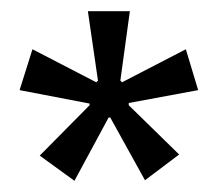

<svg xmlns="http://www.w3.org/2000/svg" viewBox="-20 -701 389 343"><path d="M113 -378 51 -423 140 -513V-516L15 -540L38 -613L152 -554L155 -557L137 -681H212L195 -557L198 -554L312 -613L334 -540L210 -517V-513L300 -425L239 -379L177 -491H174Z"/></svg>

Font: Bricolage Grotesque 72pt Light
Style: Regular
Weight: 300
Designer: Mathieu Triay
Foundry: Atelier Triay
Version: Version 1.001;gftools[0.9.33.dev8+g029e19f]